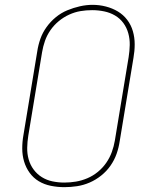

<svg xmlns="http://www.w3.org/2000/svg" viewBox="-20 -766 640 794"><path d="M246 8Q218 8 190.5 2.5Q163 -3 140.5 -16.5Q118 -30 102.5 -51.5Q87 -73 79.5 -98.5Q72 -124 72 -152Q72 -180 77 -208L134 -553Q138 -580 147 -605.5Q156 -631 172.5 -654Q189 -677 211 -695Q233 -713 258.5 -723.5Q284 -734 310.5 -740Q337 -746 363 -746Q391 -746 418 -739Q445 -732 467.5 -718.5Q490 -705 506 -684Q522 -663 529.5 -637Q537 -611 537 -583Q537 -555 532 -527L475 -182Q471 -155 462 -129.5Q453 -104 437 -81Q421 -58 398.5 -40Q376 -22 350.5 -11Q325 0 298.5 4Q272 8 246 8Q246 8 246 8Q246 8 246 8ZM246 -11Q270 -11 294 -15Q318 -19 341.5 -29Q365 -39 385 -55.5Q405 -72 419.5 -93Q434 -114 442.5 -137.5Q451 -161 455 -185L512 -530Q516 -555 516.5 -580Q517 -605 510.5 -628.5Q504 -652 490 -671Q476 -690 455.5 -702Q435 -714 410.5 -719Q386 -724 361 -724Q336 -724 312.5 -720Q289 -716 266 -705.5Q243 -695 223 -678.5Q203 -662 188.5 -641Q174 -620 166 -597Q158 -574 154 -550L97 -205Q93 -180 92.5 -155Q92 -130 98.5 -107Q105 -84 119 -65Q133 -46 153 -33.5Q173 -21 197 -16Q221 -11 246 -11Z"/></svg>

Font: Iosevka Curly Slab ThExObl
Style: Regular
Weight: 100
Width: 7
Italic angle: -9°
Monospace: yes
Designer: Belleve Invis
Foundry: Belleve Invis
Version: Version 11.1.0; ttfautohint (v1.8.3)